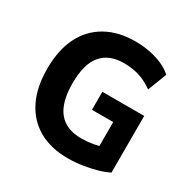

<svg xmlns="http://www.w3.org/2000/svg" viewBox="-162 -869 1023 1033"><g transform="rotate(30 349.0 -352.5)"><path d="M389 11Q283 11 208 -32Q133 -75 93 -156Q53 -237 53 -351Q53 -467 93 -548Q133 -629 209.5 -672.5Q286 -716 392 -716Q439 -716 482 -707.5Q525 -699 561.5 -683Q598 -667 624 -643L579 -526Q536 -557 491.5 -570.5Q447 -584 397 -584Q305 -584 257.5 -527.5Q210 -471 210 -352Q210 -234 257 -176Q304 -118 398 -118Q435 -118 470 -124Q505 -130 539 -142L504 -89V-280H372V-392H632V-40Q600 -24 560 -13Q520 -2 476.5 4.5Q433 11 389 11Z"/></g></svg>

Font: Nunito Sans 10pt SemiCondensed ExtraBold
Style: Regular
Weight: 800
Width: 4
Designer: Vernon Adams
Foundry: Vernon Adams
Version: Version 3.101;gftools[0.9.27]